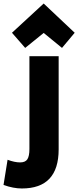

<svg xmlns="http://www.w3.org/2000/svg" viewBox="-113 -863 444 1090"><path d="M11 207Q-37 207 -93 187L-70 44Q-30 59 1 59Q31 59 42.5 41Q54 23 54 -17V-544H220V-15Q220 207 11 207ZM135 -676 30 -591 -45 -677 135 -843 311 -677 239 -591Z"/></svg>

Font: Repo
Style: ExtraBold
Weight: 800
Designer: Stefan Peev
Foundry: Context Ltd
Version: Version 001.000